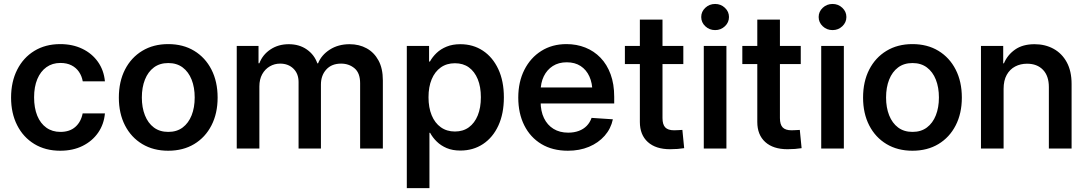

<svg xmlns="http://www.w3.org/2000/svg" viewBox="-20 -766 5607 990"><path d="M290.5 11.2Q213.9 11.2 156.7 -23.7Q99.6 -58.6 68.4 -120.4Q37.1 -182.1 37.1 -262.7Q37.1 -344.2 68.6 -406.5Q100.1 -468.8 157.2 -503.7Q214.4 -538.6 290.5 -538.6Q354.5 -538.6 404.5 -514.4Q454.6 -490.2 485.1 -447Q515.6 -403.8 521 -346.7H406.7Q401.9 -374 387.2 -395.5Q372.6 -417 348.6 -429.2Q324.7 -441.4 291.5 -441.4Q250 -441.4 219.5 -419.7Q189 -397.9 172.4 -358.2Q155.8 -318.4 155.8 -264.2Q155.8 -209.5 172.1 -169.4Q188.5 -129.4 219 -107.7Q249.5 -85.9 291.5 -85.9Q339.4 -85.9 368.4 -111.6Q397.5 -137.2 406.2 -181.2H521Q516.1 -125.5 486.1 -82Q456.1 -38.6 406 -13.7Q356 11.2 290.5 11.2Z M847.2 11.2Q771 11.2 713.6 -23.2Q656.2 -57.6 624.5 -119.4Q592.8 -181.2 592.8 -262.7Q592.8 -345.2 624.5 -407.2Q656.2 -469.2 713.6 -503.9Q771 -538.6 847.2 -538.6Q924.3 -538.6 981.4 -503.9Q1038.6 -469.2 1070.3 -407.2Q1102.1 -345.2 1102.1 -262.7Q1102.1 -181.2 1070.3 -119.4Q1038.6 -57.6 981.4 -23.2Q924.3 11.2 847.2 11.2ZM847.7 -85.9Q891.6 -85.9 921.9 -108.6Q952.1 -131.3 968 -171.4Q983.9 -211.4 983.9 -263.2Q983.9 -315.4 968 -355.5Q952.1 -395.5 921.9 -418.2Q891.6 -440.9 847.7 -440.9Q803.7 -440.9 773.4 -418.2Q743.2 -395.5 727.3 -355.5Q711.4 -315.4 711.4 -263.2Q711.4 -211.4 727.3 -171.4Q743.2 -131.3 773.4 -108.6Q803.7 -85.9 847.7 -85.9Z M1200.7 0V-529.3H1313V-439.9H1317.4Q1334 -483.9 1374.5 -511Q1415 -538.1 1468.8 -538.1Q1523.4 -538.1 1562.3 -510.7Q1601.1 -483.4 1616.2 -439.5H1620.1Q1637.2 -482.4 1680.7 -510.3Q1724.1 -538.1 1782.7 -538.1Q1832 -538.1 1870.6 -516.8Q1909.2 -495.6 1931.6 -454.3Q1954.1 -413.1 1954.1 -351.6V0H1836.9V-336.9Q1836.9 -389.6 1808.1 -413.8Q1779.3 -438 1738.8 -438Q1689.9 -438 1662.4 -407.5Q1634.8 -377 1634.8 -330.1V0H1519.5V-342.8Q1519.5 -386.2 1492.9 -412.1Q1466.3 -438 1424.3 -438Q1395.5 -438 1371.1 -423.8Q1346.7 -409.7 1332 -383.3Q1317.4 -356.9 1317.4 -320.3V0Z M2077.6 204.1V-529.3H2192.4V-448.7H2196.8Q2210 -472.7 2231.2 -492.9Q2252.4 -513.2 2283 -525.6Q2313.5 -538.1 2353.5 -538.1Q2419.4 -538.1 2470 -504.6Q2520.5 -471.2 2549.3 -409.7Q2578.1 -348.1 2578.1 -264.2Q2578.1 -180.2 2549.8 -118.7Q2521.5 -57.1 2470.7 -23.4Q2419.9 10.3 2353.5 10.3Q2313.5 10.3 2283.4 -2.4Q2253.4 -15.1 2232.2 -35.9Q2210.9 -56.6 2197.8 -81.1H2194.3V204.1ZM2325.7 -87.9Q2367.7 -87.9 2397.5 -109.6Q2427.2 -131.3 2443.4 -170.9Q2459.5 -210.4 2459.5 -264.6Q2459.5 -318.4 2443.4 -357.7Q2427.2 -397 2397.7 -418.5Q2368.2 -439.9 2325.7 -439.9Q2283.2 -439.9 2252.7 -418.2Q2222.2 -396.5 2205.8 -357.2Q2189.5 -317.9 2189.5 -264.6Q2189.5 -211.4 2205.8 -171.6Q2222.2 -131.8 2252.9 -109.9Q2283.7 -87.9 2325.7 -87.9Z M2908.2 11.2Q2829.1 11.2 2771.7 -23.2Q2714.4 -57.6 2683.3 -119.6Q2652.3 -181.6 2652.3 -262.7Q2652.3 -343.8 2683.8 -406Q2715.3 -468.3 2771.2 -503.4Q2827.1 -538.6 2900.9 -538.6Q2953.1 -538.6 2998 -520.8Q3043 -502.9 3076.4 -468.3Q3109.9 -433.6 3128.4 -383.1Q3147 -332.5 3147 -267.1V-232.4H2705.6V-314.9H3087.9L3034.7 -291Q3034.7 -337.4 3019 -371.8Q3003.4 -406.2 2973.9 -425.5Q2944.3 -444.8 2902.3 -444.8Q2860.4 -444.8 2830.3 -425.5Q2800.3 -406.2 2783.9 -372.6Q2767.6 -338.9 2767.6 -295.4V-242.2Q2767.6 -192.9 2784.9 -157Q2802.2 -121.1 2834 -101.6Q2865.7 -82 2909.7 -82Q2940.4 -82 2964.6 -91.1Q2988.8 -100.1 3005.4 -117.2Q3022 -134.3 3030.3 -158.2L3140.1 -150.9Q3129.9 -102.5 3097.7 -65.9Q3065.4 -29.3 3016.8 -9Q2968.3 11.2 2908.2 11.2Z M3503.4 -529.3V-435.5H3202.1V-529.3ZM3279.3 -665H3396V-157.2Q3396 -124 3410.2 -109.1Q3424.3 -94.2 3456.1 -94.2Q3466.3 -94.2 3477.8 -95Q3489.3 -95.7 3498.5 -96.2L3507.8 -2Q3492.7 0.5 3473.6 2Q3454.6 3.4 3435.1 3.4Q3361.3 3.4 3320.3 -33.7Q3279.3 -70.8 3279.3 -137.2Z M3608.9 0V-529.3H3725.6V0ZM3667.5 -610.8Q3637.7 -610.8 3616.7 -630.6Q3595.7 -650.4 3595.7 -678.2Q3595.7 -706.1 3616.7 -725.8Q3637.7 -745.6 3667.5 -745.6Q3696.8 -745.6 3717.8 -725.8Q3738.8 -706.1 3738.8 -678.2Q3738.8 -650.4 3717.8 -630.6Q3696.8 -610.8 3667.5 -610.8Z M4108.9 -529.3V-435.5H3807.6V-529.3ZM3884.8 -665H4001.5V-157.2Q4001.5 -124 4015.6 -109.1Q4029.8 -94.2 4061.5 -94.2Q4071.8 -94.2 4083.3 -95Q4094.7 -95.7 4104 -96.2L4113.3 -2Q4098.1 0.5 4079.1 2Q4060.1 3.4 4040.5 3.4Q3966.8 3.4 3925.8 -33.7Q3884.8 -70.8 3884.8 -137.2Z M4214.4 0V-529.3H4331.1V0ZM4272.9 -610.8Q4243.2 -610.8 4222.2 -630.6Q4201.2 -650.4 4201.2 -678.2Q4201.2 -706.1 4222.2 -725.8Q4243.2 -745.6 4272.9 -745.6Q4302.2 -745.6 4323.2 -725.8Q4344.2 -706.1 4344.2 -678.2Q4344.2 -650.4 4323.2 -630.6Q4302.2 -610.8 4272.9 -610.8Z M4684.6 11.2Q4608.4 11.2 4551 -23.2Q4493.7 -57.6 4461.9 -119.4Q4430.2 -181.2 4430.2 -262.7Q4430.2 -345.2 4461.9 -407.2Q4493.7 -469.2 4551 -503.9Q4608.4 -538.6 4684.6 -538.6Q4761.7 -538.6 4818.8 -503.9Q4876 -469.2 4907.7 -407.2Q4939.5 -345.2 4939.5 -262.7Q4939.5 -181.2 4907.7 -119.4Q4876 -57.6 4818.8 -23.2Q4761.7 11.2 4684.6 11.2ZM4685.1 -85.9Q4729 -85.9 4759.3 -108.6Q4789.6 -131.3 4805.4 -171.4Q4821.3 -211.4 4821.3 -263.2Q4821.3 -315.4 4805.4 -355.5Q4789.6 -395.5 4759.3 -418.2Q4729 -440.9 4685.1 -440.9Q4641.1 -440.9 4610.8 -418.2Q4580.6 -395.5 4564.7 -355.5Q4548.8 -315.4 4548.8 -263.2Q4548.8 -211.4 4564.7 -171.4Q4580.6 -131.3 4610.8 -108.6Q4641.1 -85.9 4685.1 -85.9Z M5154.8 -307.6V0H5038.1V-529.3H5152.8V-439L5156.7 -439.9Q5174.8 -482.9 5214.1 -510.5Q5253.4 -538.1 5314.5 -538.1Q5369.1 -538.1 5412.4 -514.4Q5455.6 -490.7 5480.5 -445.1Q5505.4 -399.4 5505.4 -333V0H5388.2V-316.9Q5388.2 -374.5 5357.9 -406Q5327.6 -437.5 5275.9 -437.5Q5241.7 -437.5 5214.4 -423.1Q5187 -408.7 5170.9 -379.9Q5154.8 -351.1 5154.8 -307.6Z"/></svg>

Font: Inter Cardless Tabular Medium
Style: Regular
Weight: 500
Designer: Rasmus Andersson
Foundry: rsms
Version: Version 4.000;git-4fc901f